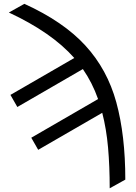

<svg xmlns="http://www.w3.org/2000/svg" viewBox="-20 -783 718 1016"><path d="M643.1 167.5 560.5 213.4Q560.5 97.2 551.8 -2Q543 -101.1 521 -186L182.1 9.8L145.5 -54.2L499 -258.8Q468.3 -345.7 418.5 -417.5L71.8 -216.8L35.2 -280.8L373 -476.1Q254.4 -610.8 26.9 -716.8L108.9 -762.7Q315.4 -668.9 431.6 -542.2Q547.9 -415.5 595.5 -241.5Q643.1 -67.4 643.1 167.5Z"/></svg>

Font: Roboto21382017
Style: Regular
Weight: 400
Designer: Christian Robertson
Foundry: Google
Version: Version 2.138; 2017